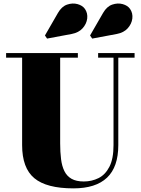

<svg xmlns="http://www.w3.org/2000/svg" viewBox="-20 -1050 796 1085"><path d="M740.5 -750V-724H648.5V-230Q648.5 -106.5 584.8 -46Q521 14.5 395 14.5Q243 14.5 174 -43Q105 -100.5 105 -230V-724H14.5V-750H420V-724H320V-240Q320 -190.5 325 -150.8Q330 -111 344 -82.8Q358 -54.5 384.5 -39.5Q411 -24.5 453.5 -24.5Q498.5 -24.5 536.8 -43.5Q575 -62.5 598.2 -107.5Q621.5 -152.5 621.5 -230V-724H534.5V-750ZM246 -832 234 -849.5 307.5 -977Q328.5 -1013.5 359.2 -1024Q390 -1034.5 418.2 -1026.8Q446.5 -1019 460 -999.5Q476.5 -975.5 472.8 -945.2Q469 -915 446.8 -890.2Q424.5 -865.5 385 -858ZM501 -832 489 -849.5 562.5 -977Q583.5 -1013.5 614.2 -1024Q645 -1034.5 673.2 -1026.8Q701.5 -1019 715 -999.5Q731.5 -975.5 727.8 -945.2Q724 -915 701.8 -890.2Q679.5 -865.5 640 -858Z"/></svg>

Font: Bodoni Moda 9pt Black
Style: Regular
Weight: 900
Designer: Owen Earl
Foundry: indestructible type
Version: Version 2.005